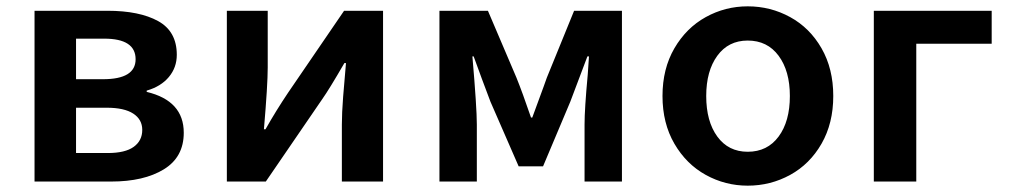

<svg xmlns="http://www.w3.org/2000/svg" viewBox="-20 -573 3185 606"><path d="M89 -539H319Q420 -539 479 -506.5Q538 -474 538 -400Q538 -360 513 -330Q488 -300 443 -287V-283Q560 -255 560 -154Q560 -77 497 -38.5Q434 0 331 0H89ZM408 -386Q408 -451 309 -451H220V-323H305Q408 -323 408 -386ZM429 -163Q429 -196 400.5 -214.5Q372 -233 317 -233H220V-90H320Q375 -90 402 -109.5Q429 -129 429 -163Z M696 -539H825V-360Q825 -305 813 -165H818Q852 -225 889 -280L1066 -539H1189V0H1059V-180Q1059 -216 1063 -267.5Q1067 -319 1072 -374H1067Q1019 -291 997 -260L819 0H696Z M1367 -539H1520L1610 -328Q1629 -281 1656 -202H1660L1696 -300L1706 -328L1792 -539H1943V0H1825V-180Q1825 -229 1835 -337L1839 -395H1834L1780 -252L1694 -48H1617L1528 -252Q1501 -323 1475 -395H1471Q1485 -233 1485 -180V0H1367Z M2071 -270Q2071 -356 2108.5 -420.5Q2146 -485 2207.5 -519Q2269 -553 2340 -553Q2412 -553 2474 -519Q2536 -485 2573 -420.5Q2610 -356 2610 -270Q2610 -184 2573 -119.5Q2536 -55 2474 -21Q2412 13 2340 13Q2269 13 2207.5 -21Q2146 -55 2108.5 -119.5Q2071 -184 2071 -270ZM2473 -270Q2473 -349 2437.5 -397Q2402 -445 2340 -445Q2279 -445 2244 -397Q2209 -349 2209 -270Q2209 -190 2244 -142Q2279 -94 2340 -94Q2402 -94 2437.5 -142Q2473 -190 2473 -270Z M2738 -539H3110V-435H2872V0H2738Z"/></svg>

Font: Nebula Sans Semibold
Style: Regular
Weight: 600
Designer: Paul D. Hunt for Adobe (as Source Sans)
Foundry: Nebula Entertainment & Broadcasting LLC
Version: Version 1.010